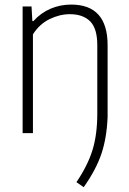

<svg xmlns="http://www.w3.org/2000/svg" viewBox="-20 -568 550 819"><path d="M306 209Q354 138.5 374.5 72.2Q395 6 395 -83.5V-375.5Q395 -446.5 364.5 -477Q334 -507.5 278 -507.5Q234.5 -507.5 191.5 -486.5Q148.5 -465.5 120.5 -421.5V0H76.5V-540.5H114.5L118 -478H122.5Q154 -513 195.5 -530.8Q237 -548.5 283.5 -548.5Q439 -548.5 439 -375V-69Q435.5 19.5 412.8 87.5Q390 155.5 337 230.5Z"/></svg>

Font: Encode Sans Semi Condensed ExLight
Style: Regular
Weight: 275
Width: 4
Designer: Multiple Designers
Foundry: Impallari Type
Version: Version 2.000